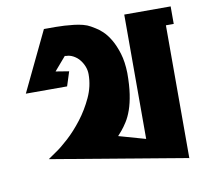

<svg xmlns="http://www.w3.org/2000/svg" viewBox="-67 -629 743 701"><g transform="rotate(-10 304.5 -278.5)"><path d="M609 -492H580V0L74 -85L103 -105Q123 -118 151.5 -144Q180 -170 206.5 -204.5Q233 -239 252 -280Q271 -321 271 -365Q271 -381 265 -395.5Q259 -410 249.5 -421Q240 -432 227.5 -438.5Q215 -445 203 -445L197 -446L160 -403L154 -396L203 -388L186 -335H33L139 -556H158H183Q198 -556 215 -555Q232 -554 249.5 -552Q267 -550 282.5 -546Q298 -542 310 -535L325 -526Q336 -520 350.5 -506.5Q365 -493 378 -471Q391 -449 400.5 -418Q410 -387 411 -345Q411 -300 406 -267Q401 -234 392.5 -210Q384 -186 373.5 -169.5Q363 -153 353 -141L338 -124L437 -96V-557H609Z"/></g></svg>

Font: Shorif Bongobondhu ANSI V1
Style: Regular
Weight: 400
Designer: Shorif Uddin Shishir, Shorif art & Design, e-mail : shorifart@gmail.com, facebook : Shorif2001
Foundry: Lipighor Font Foundry
Version: Designed by Shorif Uddin Shishir | Developed by Niladri Shek